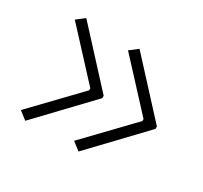

<svg xmlns="http://www.w3.org/2000/svg" viewBox="-106 -636 797 755"><g transform="rotate(30 293.0 -259.0)"><path d="M82.5 -24.4 46.4 -52.2 240.2 -253.9V-262.7L52.2 -466.3L88.4 -494.1L300.3 -263.7V-252.9ZM324.2 -24.4 288.1 -52.2 481.9 -253.9V-262.7L293.9 -466.3L330.1 -494.1L542 -263.7V-252.9Z"/></g></svg>

Font: Cascadia Code NF ExtraLight
Style: Regular
Weight: 200
Monospace: yes
Designer: Aaron Bell
Foundry: Saja Typeworks
Version: Version 2404.023; ttfautohint (v1.8.4)